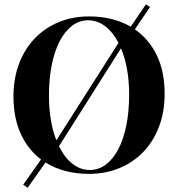

<svg xmlns="http://www.w3.org/2000/svg" viewBox="-20 -799 832 898"><path d="M610.8 -661.6Q676.8 -616.2 713.4 -540.3Q750 -464.4 750 -359.9Q750 -275.9 723.9 -207Q697.8 -138.2 650.9 -89.1Q604 -40 538.8 -12.9Q473.6 14.2 396 14.2Q336.9 14.2 285.9 0.7Q234.9 -12.7 192.9 -39.1L109.4 79.1L88.4 64.9L171.9 -53.2Q110.8 -99.1 76.9 -173.6Q43 -248 43 -348.1Q43 -432.1 69.1 -501Q95.2 -569.8 142.1 -618.9Q189 -668 253.9 -695.1Q318.8 -722.2 397 -722.2Q453.1 -722.2 501.7 -710Q550.3 -697.8 591.3 -674.3L662.6 -778.8L681.6 -766.1ZM392.6 -704.1Q350.6 -704.1 316.7 -678.2Q282.7 -652.3 258.8 -605.7Q234.9 -559.1 221.9 -494.4Q209 -429.7 209 -352.1Q209 -289.6 218 -237.1Q227.1 -184.6 243.7 -142.6L534.2 -598.6Q507.8 -649.4 471.4 -676.8Q435.1 -704.1 392.6 -704.1ZM399.9 -3.9Q441.9 -3.9 475.8 -29.8Q509.8 -55.7 533.9 -102.3Q558.1 -148.9 571 -213.6Q584 -278.3 584 -356Q584 -421.4 574 -475.8Q564 -530.3 545.9 -573.2L255.9 -115.2Q282.2 -61.5 319.3 -32.7Q356.4 -3.9 399.9 -3.9Z"/></svg>

Font: SVN-Playfair Display
Style: Bold
Weight: 700
Designer: Claus Eggers Sørensen
Foundry: Claus Eggers Sørensen
Version: Version 1.004;PS 001.004;hotconv 1.0.70;makeotf.lib2.5.58329